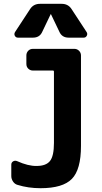

<svg xmlns="http://www.w3.org/2000/svg" viewBox="-20 -990 540 1020"><path d="M375 -730.5Q389.6 -730.5 399.9 -720.2Q410.2 -710 410.2 -695.3V-214.8Q410.2 -88.9 361.8 -39.6Q313.5 9.8 195.3 9.8Q129.9 9.8 73.2 -7.8Q58.6 -11.7 49.3 -25.4Q40 -39.1 40 -54.7V-115.2Q40 -127 49.8 -132.8Q59.6 -138.7 71.3 -133.8Q129.9 -107.4 174.8 -108.4Q224.6 -108.4 245.6 -134.8Q266.6 -161.1 266.6 -230.5V-610.4Q266.6 -615.2 261.7 -615.2H155.3Q140.6 -615.2 130.4 -625Q120.1 -634.8 120.1 -650.4V-695.3Q120.1 -710 129.9 -720.2Q139.6 -730.5 155.3 -730.5ZM360.4 -941.4 440.4 -819.3Q446.3 -809.6 440.9 -799.8Q435.5 -790 424.8 -790H344.7Q308.6 -790 294.9 -822.3L251 -914.1Q251 -915 250 -915Q249 -915 249 -914.1L205.1 -822.3Q191.4 -790 155.3 -790H75.2Q64.5 -790 59.1 -799.3Q53.7 -808.6 59.6 -819.3L139.6 -941.4Q158.2 -970.7 195.3 -969.7H304.7Q341.8 -970.7 360.4 -941.4Z"/></svg>

Font: Rounded-L Mgen+ 1m bold
Style: Bold
Weight: 700
Designer: [Source Han Sans]
Ryoko NISHIZUKA  (kana & ideographs); Paul D. Hunt (Latin, Greek & Cyrillic); Wenlong ZHANG  (bopomofo
Version: Version 1.059.20150602